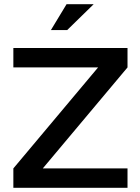

<svg xmlns="http://www.w3.org/2000/svg" viewBox="-20 -900 670 920"><path d="M591 -670H44V-577H450L44 -93V0H591V-93H185L591 -577ZM224 -756H302L429 -880H299Z"/></svg>

Font: LT Wave Alt Medium
Style: Regular
Weight: 500
Designer: Daniel Lyons
Version: Version 2.5 (Glyphs App)